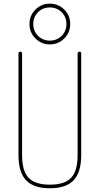

<svg xmlns="http://www.w3.org/2000/svg" viewBox="-20 -1010 540 1040"><path d="M80.1 -169.9V-719.7Q80.1 -729.5 89.8 -730Q99.6 -730.5 99.6 -719.7V-169.9Q99.6 -84 134.8 -46.9Q169.9 -9.8 250 -9.8Q330.1 -9.8 365.2 -46.9Q400.4 -84 400.4 -169.9V-719.7Q400.4 -729.5 410.2 -730Q419.9 -730.5 419.9 -719.7V-169.9Q419.9 -77.1 378.9 -33.7Q337.9 9.8 250 9.8Q162.1 9.8 121.1 -33.7Q80.1 -77.1 80.1 -169.9ZM314 -943.8Q288.1 -969.7 250 -969.7Q211.9 -969.7 186 -943.8Q160.2 -918 160.2 -879.9Q160.2 -841.8 186 -815.9Q211.9 -790 250 -790Q288.1 -790 314 -815.9Q339.8 -841.8 339.8 -879.9Q339.8 -918 314 -943.8ZM328.1 -801.8Q295.9 -769.5 250 -769.5Q204.1 -769.5 171.9 -801.8Q139.6 -834 139.6 -879.9Q139.6 -925.8 171.9 -958Q204.1 -990.2 250 -990.2Q295.9 -990.2 328.1 -958Q360.4 -925.8 360.4 -879.9Q360.4 -834 328.1 -801.8Z"/></svg>

Font: Rounded-X Mgen+ 1mn thin
Style: Regular
Weight: 100
Designer: [Source Han Sans]
Ryoko NISHIZUKA  (kana & ideographs); Paul D. Hunt (Latin, Greek & Cyrillic); Wenlong ZHANG  (bopomofo
Version: Version 1.059.20150602